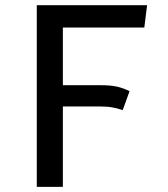

<svg xmlns="http://www.w3.org/2000/svg" viewBox="-20 -727 655 747"><path d="M541.5 -620H224.6V-395.4H374.4Q410.8 -395.4 434.9 -390Q459 -384.6 484.1 -372.3L457.4 -298.5Q436.9 -305.6 416.7 -309.2Q396.4 -312.8 366.2 -312.8H224.6V0H123.1V-706.7H552.3Z"/></svg>

Font: Fira Code Fixed Retina
Style: Regular
Weight: 450
Monospace: yes
Designer: Carrois Corporate, Edenspiekermann AG, Nikita Prokopov
Foundry: Carrois Corporate, Edenspiekermann AG, Nikita Prokopov
Version: Version 5.002